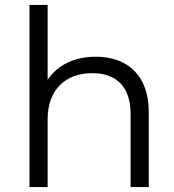

<svg xmlns="http://www.w3.org/2000/svg" viewBox="-20 -762 710 782"><path d="M370 -531C282 -531 213 -496 174 -437V-742H100V0H174V-276C174 -395 245 -464 356 -464C455 -464 512 -408 512 -297V0H586V-305C586 -456 498 -531 370 -531Z"/></svg>

Font: Montserrat-Alt1
Style: Regular
Weight: 400
Designer: Differentunic
Foundry: Differentunic
Version: Version 7.222